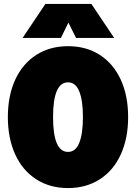

<svg xmlns="http://www.w3.org/2000/svg" viewBox="-20 -945 690 977"><path d="M20 -349Q20 -458 57.5 -539.5Q95 -621 164.5 -665.5Q234 -710 326 -710Q419 -710 488 -665.5Q557 -621 594.5 -539.5Q632 -458 632 -349Q632 -241 594.5 -159Q557 -77 487.5 -32.5Q418 12 326 12Q234 12 164.5 -32.5Q95 -77 57.5 -159Q20 -241 20 -349ZM326 -172Q365 -172 383.5 -218.5Q402 -265 402 -349Q402 -433 383.5 -479.5Q365 -526 326 -526Q250 -526 250 -349Q250 -172 326 -172ZM211 -925H445L561 -752H367L328 -830L290 -752H95Z"/></svg>

Font: Azeret Mono Black
Style: Regular
Weight: 900
Designer: Martin Vácha
Foundry: Displaay
Version: Version 1.000; Glyphs 3.0.3, build 3074